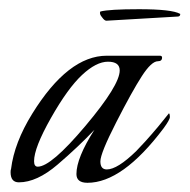

<svg xmlns="http://www.w3.org/2000/svg" viewBox="-20 -394 412 417"><path d="M347 -148Q349 -146 349 -140Q349 -134 335 -115Q246 3 170 3Q146 3 146 -16Q146 -51 185 -112Q150 -75 105 -36.5Q60 2 21 2Q3 2 3 -20Q3 -25 4 -27Q11 -84 50 -147Q128 -273 212 -273H327Q332 -273 332 -269Q332 -261 323 -261Q309 -261 288 -228.5Q267 -196 232.5 -128.5Q198 -61 198 -43.5Q198 -26 212 -26Q235 -26 276 -66Q298 -89 309 -102Q320 -115 323.5 -119Q327 -123 347 -148ZM240 -241Q240 -260 214.5 -260Q189 -260 158 -231Q127 -202 90.5 -137.5Q54 -73 54 -44Q54 -32 62 -32Q91 -32 165.5 -120.5Q240 -209 240 -241ZM365 -358 211 -349Q207 -349 202 -356Q195 -364 198 -369Q217 -374 282 -374Q353 -374 371 -364Q372 -364 371 -361Q370 -358 365 -358Z"/></svg>

Font: Italianno
Style: Regular
Weight: 400
Designer: Robert E. Leuschke
Foundry: Robert E. Leuschke
Version: Version 1.003